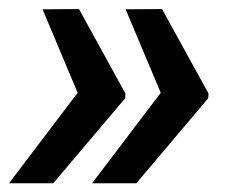

<svg xmlns="http://www.w3.org/2000/svg" viewBox="-25 -471 534 430"><path d="M151.9 -450.7 255.9 -261.7 255.4 -251 94.2 -60.5H-4.9L148.9 -263.2L70.3 -450.2ZM337.9 -450.7 441.9 -261.7 441.4 -251 280.3 -60.5H181.2L335 -263.2L256.3 -450.2Z"/></svg>

Font: RobotoDraft
Style: Bold Italic
Weight: 700
Italic angle: -12°
Version: Version 2.001150; 2014